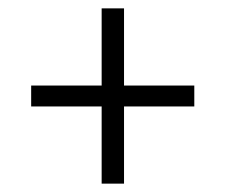

<svg xmlns="http://www.w3.org/2000/svg" viewBox="-20 -541 539 459"><path d="M276.5 -102H223V-521H276.5ZM54.5 -286.5V-336.5H444.5V-286.5Z"/></svg>

Font: Anek Telugu Medium Light
Style: Regular
Weight: 300
Version: Version 1.003